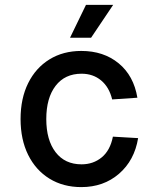

<svg xmlns="http://www.w3.org/2000/svg" viewBox="-20 -752 640 784"><path d="M312 12Q238 12 182 -22.5Q126 -57 95 -119.5Q64 -182 64 -266Q64 -350 95 -412.5Q126 -475 182 -509.5Q238 -544 312 -544Q403 -544 464.5 -493.5Q526 -443 541 -353L438 -346Q426 -396 393 -423.5Q360 -451 313 -451Q245 -451 207 -401.5Q169 -352 169 -266Q169 -180 207 -130.5Q245 -81 313 -81Q361 -81 395.5 -109.5Q430 -138 441 -194L544 -188Q529 -97 466 -42.5Q403 12 312 12ZM266 -598 331 -732H442L352 -598Z"/></svg>

Font: Geist Mono Medium
Style: Regular
Weight: 500
Monospace: yes
Designer: Basement.studio, Andrés Briganti, Mateo Zaragoza
Foundry: Basement.studio, Vercel, Andrés Briganti, Guido Ferreyra, Mateo Zaragoza
Version: Version 1.500; ttfautohint (v1.8.4.7-5d5b)